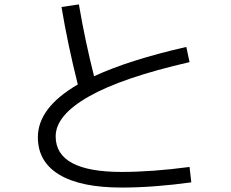

<svg xmlns="http://www.w3.org/2000/svg" viewBox="-20 -804 1040 864"><path d="M256.8 -772.5 335 -784.2Q363.3 -618.2 403.3 -460.9Q561.5 -534.2 818.4 -592.8L833 -524.4Q530.3 -455.1 380.4 -370.1Q230.5 -285.2 230.5 -190.4Q230.5 -30.3 527.3 -30.3Q664.1 -30.3 833 -52.7L840.8 16.6Q670.9 40 527.3 40Q342.8 40 246.6 -18.1Q150.4 -76.2 150.4 -186.5Q150.4 -319.3 330.1 -423.8Q284.2 -607.4 256.8 -772.5Z"/></svg>

Font: Mgen+ 1c regular
Style: Regular
Weight: 400
Designer: [Source Han Sans]
Ryoko NISHIZUKA  (kana & ideographs); Paul D. Hunt (Latin, Greek & Cyrillic); Wenlong ZHANG  (bopomofo
Version: Version 1.059.20150602